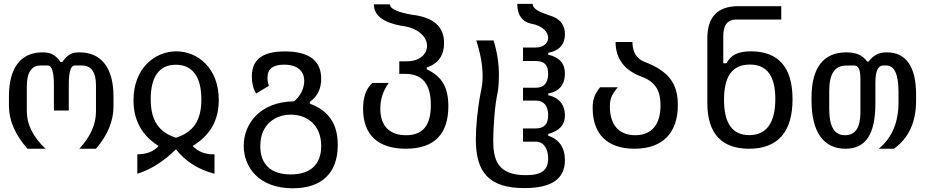

<svg xmlns="http://www.w3.org/2000/svg" viewBox="-20 -780 4856 1007"><path d="M124 0H218.8C152.8 -62.5 120.6 -127 120.6 -198.2V-325.2C120.6 -399.4 144.5 -436.5 192.9 -436.5H230.5C252 -436.5 262.7 -402.8 262.7 -335.4V-200.2H340.8V-335.4C340.8 -402.8 351.1 -436.5 372.1 -436.5H408.7C458.5 -437 483.4 -401.9 483.4 -332V-194.8C483.4 -127.4 454.1 -62.5 396 0H483.4C544.4 -70.8 575.2 -145 575.2 -221.7V-273.9C575.2 -428.7 507.8 -505.4 397 -505.4C357.4 -505.4 335.9 -495.6 306.6 -454.6H298.3C270.5 -491.7 248.5 -505.4 202.1 -505.4C92.8 -505.4 26.9 -428.7 26.9 -274.9V-225.1C26.9 -148.4 59.1 -73.2 124 0Z M700.2 131.3C772.5 108.4 839.8 65.9 902.8 2.9C951.7 65.9 1019 108.9 1105 131.3V29.3C1058.6 30.8 1020 16.6 990.2 -14.2C1082.5 -70.3 1127.4 -148.9 1127.4 -255.9C1127.4 -423.8 1016.1 -510.7 904.8 -510.7C793 -510.7 680.2 -422.9 680.2 -254.4C680.2 -148.9 724.1 -69.3 812 -14.2C786.1 14.6 748.5 29.3 700.2 29.3ZM902.8 -57.6C808.6 -88.4 770.5 -152.3 770.5 -260.3C770.5 -376 814 -440.4 902.3 -440.4C991.2 -440.4 1036.1 -375 1036.1 -258.8C1036.1 -149.4 996.1 -87.9 902.8 -57.6Z M1515.6 207.5C1663.6 207.5 1751.5 131.3 1751.5 -19.5C1751.5 -131.3 1703.1 -200.2 1605 -236.3V-246.1C1645 -273.4 1664.6 -314.9 1664.6 -367.2C1664.6 -462.9 1599.6 -510.3 1474.6 -510.3C1355.5 -510.3 1300.8 -467.3 1300.8 -378.4C1300.8 -345.7 1308.1 -314.5 1323.2 -289.6L1390.1 -329.6C1385.3 -344.2 1382.8 -358.9 1382.8 -372.1C1382.8 -418.9 1412.6 -440.9 1469.7 -440.9C1547.4 -440.9 1575.7 -400.9 1575.7 -355.5C1575.7 -315.9 1554.2 -273.4 1522 -248.5C1342.3 -246.1 1258.3 -129.9 1258.3 -15.1C1258.3 96.2 1336.9 207.5 1515.6 207.5ZM1504.9 134.8C1398.4 134.8 1345.2 80.1 1345.2 -13.7C1345.2 -129.4 1425.8 -178.7 1505.4 -178.7C1585 -178.7 1664.6 -129.9 1664.6 -14.2C1664.6 80.1 1611.3 134.8 1504.9 134.8Z M2108.4 0C2259.3 0 2331.5 -78.1 2331.5 -223.1C2331.5 -322.8 2297.4 -379.4 2218.3 -416.5V-426.3C2280.8 -446.8 2309.1 -492.2 2309.1 -554.2C2309.1 -642.1 2252 -689.5 2141.6 -702.6C2064 -715.8 2024.9 -734.4 2024.9 -757.3H1940.9C1940.9 -700.2 1988.3 -662.6 2083.5 -645C2177.2 -633.8 2219.7 -584.5 2219.7 -539.6C2219.7 -497.1 2182.1 -458.5 2114.3 -458.5H2074.2V-392.6H2105C2195.8 -392.6 2239.7 -338.9 2239.7 -229C2239.7 -122.6 2198.2 -70.8 2109.4 -70.8C2024.9 -70.8 1974.6 -117.7 1974.6 -210.4C1974.6 -260.3 1989.3 -304.2 2019 -345.2H1933.6C1900.4 -315.9 1884.3 -271.5 1884.3 -209.5C1884.3 -70.3 1965.3 0 2108.4 0Z M2730.5 206.5C2872.6 206.5 2942.9 158.7 2942.9 59.6C2942.9 -5.9 2912.1 -49.8 2855.5 -67.9V-77.6C2915.5 -94.2 2942.9 -125.5 2942.9 -175.8C2942.9 -228.5 2913.1 -269 2855.5 -280.3V-290C2915 -299.3 2942.9 -339.8 2942.9 -393.6C2942.9 -447.8 2914.6 -479.5 2855.5 -493.2V-502.9C2914.6 -514.2 2942.9 -548.3 2942.9 -600.1C2942.9 -671.9 2888.2 -690.4 2866.2 -697.8C2816.4 -714.4 2773.9 -730.5 2773.9 -759.8H2692.9C2693.4 -701.7 2716.8 -667.5 2764.2 -656.2C2827.1 -645 2855 -611.3 2855 -582C2855 -554.7 2831.5 -530.8 2789.6 -530.8H2723.1V-460H2789.6C2835 -460 2855 -439 2855 -393.6C2855 -345.7 2833 -319.8 2790.5 -319.8H2723.1V-252.4H2790.5C2833.5 -252.4 2855 -223.6 2855 -175.8C2855 -128.9 2834 -106.4 2789.6 -106.4H2723.1V-37.1H2789.6C2833.5 -37.1 2855 2.4 2855 51.3C2855 113.3 2819.8 138.7 2737.3 138.7C2587.9 138.7 2566.9 55.2 2566.9 -43.9C2566.9 -100.6 2573.7 -226.1 2591.3 -301.3C2595.2 -329.6 2596.7 -357.9 2596.7 -383.8C2596.7 -448.2 2587.4 -508.8 2568.4 -567.9H2478C2500 -499.5 2511.2 -438.5 2511.2 -379.4C2511.2 -346.7 2507.8 -327.6 2502.4 -301.3C2484.4 -210.9 2475.6 -111.8 2475.6 -49.8C2475.6 124.5 2544.4 206.5 2730.5 206.5Z M3307.6 0C3459.5 0 3535.2 -86.9 3535.2 -229C3535.2 -343.3 3485.8 -408.2 3358.9 -456.1C3317.9 -472.7 3297.4 -507.3 3296.9 -559.6H3208.5C3209 -469.7 3256.8 -408.2 3352.1 -375C3418.5 -348.1 3444.3 -303.2 3444.3 -227.5C3444.3 -128.9 3399.9 -70.8 3311.5 -70.8C3222.7 -70.8 3178.7 -129.4 3178.7 -221.2C3178.7 -260.7 3187 -282.2 3220.2 -322.3H3127.4C3095.2 -281.2 3088.4 -254.9 3088.4 -213.9C3088.4 -80.1 3161.6 0 3307.6 0Z M3908.7 0C4062 0 4136.7 -90.8 4136.7 -259.3C4136.7 -429.2 4061 -510.7 3918.5 -510.7C3848.6 -510.7 3813.5 -491.2 3790.5 -448.2H3773.4V-591.8C3773.4 -648.9 3796.4 -677.7 3842.3 -677.7H4077.6V-747.6H3852.1C3743.7 -747.6 3689.5 -690.9 3689.9 -578.1V-239.3C3689.9 -79.6 3765.1 0 3908.7 0ZM3909.7 -71.3C3821.8 -71.3 3777.3 -132.3 3777.3 -256.8C3777.3 -380.9 3821.8 -441.4 3912.6 -441.4C4002 -441.4 4046.4 -382.8 4046.4 -260.7C4046.4 -137.2 4001 -71.3 3909.7 -71.3Z M4414.1 0C4521 0 4571.3 -75.2 4571.3 -240.2V-347.7C4571.3 -406.7 4585 -436.5 4611.8 -436.5H4627.9C4670.9 -436.5 4692.4 -390.6 4692.4 -299.3V-242.2C4692.4 -137.2 4657.7 -56.6 4588.9 0H4668C4745.6 -54.2 4784.7 -138.7 4784.7 -252.4V-285.2C4784.7 -432.6 4730 -505.4 4631.8 -505.4C4592.8 -505.4 4563 -493.7 4535.2 -457H4528.3C4502.4 -492.7 4466.8 -505.4 4418.9 -505.4C4298.8 -505.4 4236.3 -424.8 4236.3 -268.1V-253.4C4236.3 -85 4300.8 0 4414.1 0ZM4412.1 -70.8C4356 -70.8 4329.1 -115.2 4329.1 -210.9V-303.2C4329.1 -393.6 4358.4 -435.5 4417 -436L4459.5 -436.5C4482.4 -436.5 4492.7 -414.6 4492.7 -365.7V-189.5C4492.7 -110.4 4465.3 -70.8 4412.1 -70.8Z"/></svg>

Font: Hack
Style: Regular
Weight: 400
Monospace: yes
Designer: Christopher Simpkins
Foundry: Christopher Simpkins
Version: Version 2.010